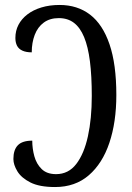

<svg xmlns="http://www.w3.org/2000/svg" viewBox="-20 -744 532 774"><path d="M202 10Q139 10 102.5 -8.5Q66 -27 50 -53.5Q34 -80 34 -103Q34 -140 52 -158.5Q70 -177 110 -177Q110 -145 118.5 -114Q127 -83 148 -62.5Q169 -42 206 -42Q256 -42 287.5 -83Q319 -124 334.5 -195Q350 -266 350 -357Q350 -438 342.5 -497Q335 -556 319 -594.5Q303 -633 278 -652Q253 -671 217 -671Q181 -671 156.5 -653Q132 -635 120 -603.5Q108 -572 108 -533Q85 -533 70 -540Q55 -547 48.5 -560Q42 -573 42 -591Q42 -620 54.5 -644Q67 -668 90.5 -686Q114 -704 147 -714Q180 -724 220 -724Q292 -724 343 -685Q394 -646 421.5 -565.5Q449 -485 449 -361Q449 -252 421 -168.5Q393 -85 338 -37.5Q283 10 202 10Z"/></svg>

Font: Noto Serif ExtraCondensed
Style: Regular
Weight: 400
Width: 2
Designer: Monotype Design Team
Foundry: Monotype Imaging Inc.
Version: Version 2.013